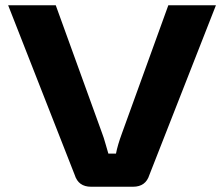

<svg xmlns="http://www.w3.org/2000/svg" viewBox="-20 -710 852 730"><path d="M801 -690 548 -45Q534 0 486 0H326Q278 0 264 -45L11 -690H192L368 -204Q374 -189 382 -160.5Q390 -132 392 -126H421Q427 -158 444 -204L620 -690Z"/></svg>

Font: Exo 2 Expanded
Style: Bold
Weight: 700
Width: 7
Designer: Natanael Gama
Version: Version 1.001;PS 001.001;hotconv 1.0.70;makeotf.lib2.5.58329